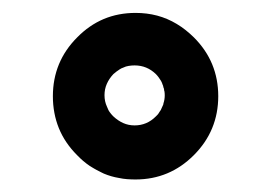

<svg xmlns="http://www.w3.org/2000/svg" viewBox="-20 -456 431 305"><path d="M146 -304.7Q146 -294.9 149.9 -286.6Q150.9 -283.7 152.3 -281Q153.8 -278.3 155.8 -275.9Q157.7 -273.4 160.2 -271Q167.5 -264.2 175.8 -260.5Q184.1 -256.8 193.8 -256.8Q213.4 -256.8 227.5 -271Q228.5 -272 229.7 -273.2Q231 -274.4 231.9 -275.9Q232.9 -277.3 233.6 -278.6Q234.4 -279.8 235.4 -281.2Q235.8 -282.2 236.3 -283.2Q236.8 -284.2 237.3 -285.4Q237.8 -286.6 238.3 -287.6Q238.8 -288.6 239.3 -289.8Q239.7 -291 239.7 -292Q241.7 -297.9 241.7 -304.7Q241.7 -308.1 241.2 -311Q240.7 -312 240.7 -313Q240.7 -314 240.5 -314.9Q240.2 -315.9 239.7 -316.9Q239.3 -319.8 237.8 -322.8Q237.8 -323.2 237.5 -324Q237.3 -324.7 236.8 -325.4Q236.3 -326.2 236.1 -326.9Q235.8 -327.6 235.4 -328.1Q233.9 -330.6 231.9 -333.3Q230 -335.9 227.5 -338.4Q213.4 -352.1 193.8 -352.1Q189 -352.1 184.3 -351.3Q179.7 -350.6 175.8 -348.6Q172.9 -347.7 170.2 -345.9Q167.5 -344.2 165 -342.3Q162.6 -340.3 160.2 -338.4Q153.3 -331.1 149.7 -322.8Q146 -314.5 146 -304.7ZM64 -303.2Q64 -357.9 102.5 -396.5Q121.6 -416 144.8 -425.8Q168 -435.5 195.3 -435.5Q213.4 -435.5 229.7 -431.2Q246.1 -426.8 260.7 -418Q268.1 -413.6 274.9 -408.2Q281.7 -402.8 288.1 -396.5Q326.7 -357.9 326.7 -303.2Q326.7 -248.5 288.1 -209.7Q249.5 -170.9 195.3 -170.9Q188.5 -170.9 181.9 -171.4Q175.3 -171.9 168.9 -173.3Q156.7 -175.3 145 -180.2Q143.1 -181.2 141.1 -182.1Q139.2 -183.1 137.2 -184.1Q135.3 -185.1 133.5 -186Q131.8 -187 129.9 -188Q127.9 -189 126.2 -190.2Q124.5 -191.4 122.6 -192.4Q111.8 -199.7 102.5 -209.5Q83 -229 73.5 -252.4Q64 -275.9 64 -303.2Z"/></svg>

Font: Gandom
Style: Bold
Weight: 700
Foundry: DejaVu fonts team - Redesigned by Saber Rastikerdar - Based on Samim Font
Version: Version 0.3